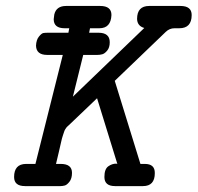

<svg xmlns="http://www.w3.org/2000/svg" viewBox="-20 -631 670 651"><path d="M27.8 -30.8Q27.8 -74.7 67.9 -75.2H100.1L192.9 -444.8H140.1Q103 -444.8 102.1 -476.1Q103 -496.1 112.1 -507.1Q121.1 -518.1 127 -519Q132.8 -520 142.1 -520H211.9L214.8 -535.2H199.2Q162.1 -535.2 162.1 -565.9Q162.1 -569.8 164.1 -582Q170.9 -610.8 204.1 -610.8H319.8Q357.9 -610.8 357.9 -580.1Q356 -535.2 316.9 -535.2H285.2L282.2 -520H314Q352.1 -520 352.1 -487.8Q352.1 -469.7 343.5 -459.5Q335 -449.2 326.9 -447Q318.8 -444.8 310.1 -444.8H262.2L227.1 -303.2L469.2 -536.1Q445.3 -543 444.8 -566.9Q444.8 -610.8 485.8 -610.8H591.8Q629.9 -610.8 629.9 -580.1Q629.9 -535.2 587.9 -535.2H571.8Q554.7 -535.2 542 -522.9L369.1 -356.9L456.1 -75.2H471.2Q505.4 -75.2 504.9 -43.9Q504.9 0 464.8 0H370.1Q334 0 334 -30.8Q334 -57.6 346.9 -66.9Q359.9 -76.2 374 -76.2L377.9 -75.2L309.1 -297.9Q305.2 -293.9 213.9 -207Q211.9 -205.1 209 -202.6Q206.1 -200.2 205.1 -198.5Q204.1 -196.8 201.7 -193.4Q199.2 -189.9 197.5 -184.6Q195.8 -179.2 192.9 -170.7Q189.9 -162.1 187 -148.4Q184.1 -134.8 179.9 -117.4Q175.8 -100.1 169.9 -75.2H186Q224.1 -75.2 224.1 -44.9Q224.1 -25.9 215.6 -14.9Q207 -3.9 199.5 -2Q191.9 0 185.1 0H64.9Q27.8 0 27.8 -30.8Z"/></svg>

Font: CMU Typewriter Text
Style: BoldItalic
Weight: 700
Italic angle: -14.04°
Version: Version 0.7.0